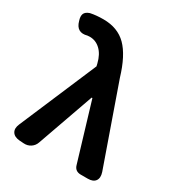

<svg xmlns="http://www.w3.org/2000/svg" viewBox="-192 -936 990 1068"><g transform="rotate(30 303.5 -402.0)"><path d="M527.3 0H482.4Q445.3 0 435.5 -34.2L325.2 -401.4H320.3L192.4 -40Q184.6 -16.6 164.6 -3.4Q144.5 9.8 119.1 7.8L91.8 5.9Q57.6 2.9 44.9 -18.1Q32.2 -39.1 45.9 -70.3L256.8 -565.4L252.9 -582Q240.2 -633.8 210.9 -661.6Q181.6 -689.5 142.6 -689.5Q131.8 -689.5 127.9 -688.5Q64.5 -670.9 46.9 -735.4Q38.1 -761.7 44.4 -778.3Q50.8 -794.9 77.1 -803.7Q113.3 -811.5 160.2 -811.5Q252 -811.5 308.1 -755.4Q364.3 -699.2 401.4 -575.2L578.1 -72.3Q588.9 -39.1 575.2 -19.5Q561.5 0 527.3 0Z"/></g></svg>

Font: GenSenMaruGothic TW TTF Bold
Style: Regular
Weight: 700
Version: Version 1.301